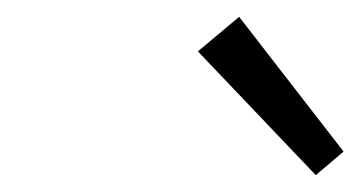

<svg xmlns="http://www.w3.org/2000/svg" viewBox="-20 -798 428 228"><path d="M355 -590 215 -737 264 -778 388 -618Z"/></svg>

Font: Ubuntu Sans Condensed
Style: Italic
Weight: 400
Width: 3
Italic angle: -13.5°
Designer: Dalton Maag Ltd
Foundry: Dalton Maag Ltd
Version: Version 1.006; ttfautohint (v1.8.4.7-5d5b)